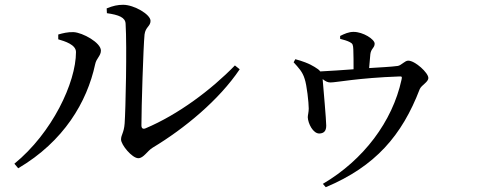

<svg xmlns="http://www.w3.org/2000/svg" viewBox="-20 -712 2020 801"><path d="M557 -52C579 -52 594 -82 617 -96C750 -176 894 -295 980 -423L960 -439C861 -337 723 -234 588 -177C577 -172 570 -176 570 -189C570 -264 578 -518 583 -568C587 -600 608 -602 608 -625C608 -652 539 -692 494 -692C471 -692 452 -688 425 -677L426 -657C476 -650 503 -639 504 -613C510 -517 504 -252 500 -197C497 -157 485 -150 485 -130C485 -108 531 -52 557 -52ZM40 -29 56 -10C246 -122 343 -286 377 -444C382 -469 401 -479 401 -501C401 -534 325 -576 287 -578C263 -579 240 -573 223 -568V-548C250 -540 297 -526 297 -495C297 -367 197 -157 40 -29Z M1313 -155C1331 -156 1341 -165 1341 -188C1341 -211 1329 -346 1326 -382C1339 -372 1347 -368 1359 -368C1383 -368 1475 -387 1645 -393C1657 -394 1658 -392 1655 -379C1617 -205 1497 -45 1327 55L1339 69C1546 -18 1657 -147 1731 -340C1739 -358 1767 -369 1767 -387C1767 -408 1712 -459 1683 -459C1669 -459 1655 -440 1640 -437C1612 -433 1565 -431 1520 -428L1525 -486C1528 -510 1543 -512 1543 -530C1543 -548 1495 -579 1455 -579C1435 -579 1417 -571 1399 -562V-550C1414 -546 1429 -542 1440 -536C1452 -530 1453 -524 1454 -506C1455 -486 1455 -448 1455 -423C1412 -420 1359 -416 1316 -414C1312 -420 1304 -426 1292 -433C1270 -447 1239 -458 1212 -465L1205 -452C1225 -430 1242 -413 1251 -383C1260 -357 1268 -284 1268 -259C1268 -245 1264 -231 1264 -223C1265 -197 1286 -154 1313 -155Z"/></svg>

Font: Source Han Serif SC Medium
Style: Regular
Weight: 500
Designer: Ryoko NISHIZUKA 西塚涼子 (kana & ideographs); Frank Grießhammer (Latin, Greek & Cyrillic); Wenlong ZHANG 张文龙 (bopomofo); San
Foundry: Adobe
Version: Version 2.003;hotconv 1.1.1;makeotfexe 2.6.0